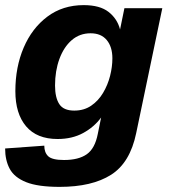

<svg xmlns="http://www.w3.org/2000/svg" viewBox="-24 -568 664 750"><path d="M209 162Q124 162 78 143.5Q32 125 14 91.5Q-4 58 -4 12L149 1Q149 28 164.5 42.5Q180 57 226 57Q283 57 315 34.5Q347 12 358 -45L371 -109Q344 -72 301 -48.5Q258 -25 201 -25Q120 -25 78 -74.5Q36 -124 36 -212Q36 -306 68.5 -382Q101 -458 161 -503Q221 -548 303 -548Q366 -548 400 -521.5Q434 -495 445 -453L462 -536H610L508 -48Q484 68 409.5 115Q335 162 209 162ZM266 -136Q304 -136 332 -155Q360 -174 378.5 -205Q397 -236 406 -271.5Q415 -307 415 -340Q415 -385 393 -411.5Q371 -438 330 -438Q287 -438 256 -411Q225 -384 208 -337.5Q191 -291 191 -234Q191 -187 207.5 -161.5Q224 -136 266 -136Z"/></svg>

Font: Geist
Style: Bold Italic
Weight: 700
Italic angle: -12°
Designer: Basement.studio, Andrés Briganti, Mateo Zaragoza
Foundry: Basement.studio, Vercel, Andrés Briganti, Guido Ferreyra, Mateo Zaragoza
Version: Version 1.500; ttfautohint (v1.8.4.7-5d5b)